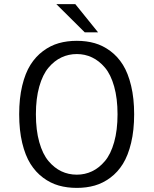

<svg xmlns="http://www.w3.org/2000/svg" viewBox="-20 -905 750 936"><path d="M458 -747.5H393L254.5 -885H347ZM354.5 11Q307 11 266.5 -0.5Q226 -12 190 -38.8Q154 -65.5 128.5 -106.2Q103 -147 88.2 -208.5Q73.5 -270 73.5 -348Q73.5 -425.5 88.2 -487Q103 -548.5 128.5 -589Q154 -629.5 190 -656.2Q226 -683 266.5 -694.5Q307 -706 354.5 -706Q401.5 -706 441.8 -694.5Q482 -683 518 -656.2Q554 -629.5 579.2 -589Q604.5 -548.5 619.2 -487Q634 -425.5 634 -348Q634 -270 619.2 -208.5Q604.5 -147 579.2 -106.2Q554 -65.5 518 -38.8Q482 -12 441.8 -0.5Q401.5 11 354.5 11ZM354.5 -53.5Q394 -53.5 428.5 -69.8Q463 -86 491.5 -119.8Q520 -153.5 536.5 -212Q553 -270.5 553 -348Q553 -425 536.5 -483.5Q520 -542 491.5 -575.5Q463 -609 428.5 -625.2Q394 -641.5 354.5 -641.5Q314.5 -641.5 279.8 -625.2Q245 -609 216.5 -575.2Q188 -541.5 171.5 -483.2Q155 -425 155 -348Q155 -270.5 171.5 -212Q188 -153.5 216.5 -119.8Q245 -86 279.5 -69.8Q314 -53.5 354.5 -53.5Z"/></svg>

Font: League Mono Light
Style: Regular
Weight: 300
Width: 6
Designer: Tyler Finck
Foundry: The League of Moveable Type / Tyler Finck
Version: Version 2.210